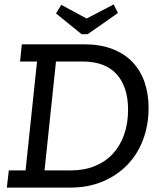

<svg xmlns="http://www.w3.org/2000/svg" viewBox="-20 -851 722 871"><path d="M11 0 20 -78H96L148 -572H71L79 -650H362Q434 -650 489 -629Q544 -608 580.5 -570Q617 -532 635.5 -479Q654 -426 654 -361Q654 -283 629 -217Q604 -151 557.5 -103Q511 -55 445.5 -27.5Q380 0 299 0ZM302 -78Q362 -78 410 -97.5Q458 -117 491.5 -153Q525 -189 543 -240Q561 -291 561 -353Q561 -457 509 -514.5Q457 -572 353 -572H234L182 -78ZM234 -790 258 -829 373 -767 496 -831 515 -792 378 -696H350Z"/></svg>

Font: Zilla Slab Medium
Style: Regular
Weight: 500
Designer: Typotheque.com
Foundry: Typotheque type foundry
Version: Version 1.1; 2017